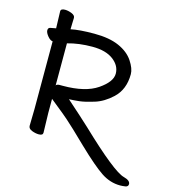

<svg xmlns="http://www.w3.org/2000/svg" viewBox="-127 -815 988 1099"><g transform="rotate(15 367.0 -266.0)"><path d="M686 179Q627 179 574 144Q521 109 422 14L344 -61Q283 -118 261 -135Q239 -152 182 -199V-115L185 1Q185 17 161 17Q141 17 119.5 8.5Q98 0 98 -17L100 -116V-517H105Q87 -517 70.5 -537Q54 -557 54 -571Q54 -587 68 -589L100 -595L97 -695Q97 -711 122 -711Q141 -711 162 -702.5Q183 -694 183 -679Q183 -667 182 -649Q181 -631 181 -611Q230 -622 320 -622Q409 -622 466.5 -596.5Q524 -571 552.5 -528Q581 -485 581 -452Q581 -361 524 -308Q476 -263 422 -246.5Q368 -230 336.5 -226.5Q305 -223 276 -222Q371 -138 417 -95Q634 112 695 127Q733 137 734 158Q734 174 716.5 176.5Q699 179 686 179ZM182 -281Q174 -273 182 -280Q190 -287 202 -287H222Q355 -287 426 -335.5Q497 -384 497 -432Q497 -480 452.5 -513.5Q408 -547 329 -547Q248 -547 182 -528Z"/></g></svg>

Font: LXGW WenKai TC
Style: Bold
Weight: 700
Designer: LXGW / Fontworks Inc.
Foundry: LXGW / Fontworks Inc.
Version: Version 1.330;April 28, 2024